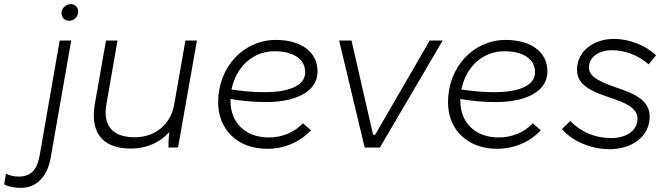

<svg xmlns="http://www.w3.org/2000/svg" viewBox="-116 -717 3243 933"><path d="M-15 196C58 196 113 146 130 51L230 -520H174L77 37C63 113 31 141 -25 141C-48 141 -70 136 -87 127L-96 179C-73 191 -40 196 -15 196ZM220 -616C243 -616 264 -635 264 -661C264 -681 249 -697 228 -697C204 -697 183 -678 183 -653C183 -632 198 -616 220 -616Z M521 5C595 5 660 -24 707 -75C703 -46 702 -17 703 0H749L841 -520H785L730 -207C712 -109 635 -50 539 -50C414 -50 386 -124 401 -210L455 -520H399L345 -212C323 -85 370 5 521 5Z M1182 6C1264 6 1340 -25 1395 -84L1356 -118C1317 -76 1257 -49 1191 -49C1076 -49 1004 -121 1004 -227V-236C1055 -227 1115 -221 1178 -221C1305 -221 1427 -263 1427 -370C1427 -469 1341 -523 1225 -523C1066 -523 944 -390 944 -220C944 -88 1038 6 1182 6ZM1009 -282C1030 -388 1109 -468 1218 -468C1308 -468 1367 -431 1367 -366C1367 -295 1276 -269 1169 -269C1111 -269 1056 -275 1009 -282Z M1656 0H1730L2035 -520H1972L1707 -62H1697L1592 -520H1532Z M2299 6C2381 6 2457 -25 2512 -84L2473 -118C2434 -76 2374 -49 2308 -49C2193 -49 2121 -121 2121 -227V-236C2172 -227 2232 -221 2295 -221C2422 -221 2544 -263 2544 -370C2544 -469 2458 -523 2342 -523C2183 -523 2061 -390 2061 -220C2061 -88 2155 6 2299 6ZM2126 -282C2147 -388 2226 -468 2335 -468C2425 -468 2484 -431 2484 -366C2484 -295 2393 -269 2286 -269C2228 -269 2173 -275 2126 -282Z M2846 8C2955 8 3041 -53 3041 -151C3041 -230 2967 -263 2872 -294C2780 -326 2746 -351 2746 -389C2746 -441 2795 -473 2859 -473C2921 -473 2988 -448 3036 -404L3072 -448C3023 -496 2942 -528 2868 -528C2769 -528 2688 -469 2688 -377C2688 -305 2755 -274 2844 -244C2920 -219 2982 -194 2982 -140C2981 -81 2927 -46 2853 -46C2775 -46 2707 -76 2655 -129L2615 -90C2664 -31 2757 8 2846 8Z"/></svg>

Font: Fixel Display 20240404 Light
Style: Italic
Weight: 300
Italic angle: -10°
Designer: AlfaBravo + MacPaw
Foundry: Kyrylo Tkachov, Marchela Mozhyna, Serhii Makarenko, Maria Weinstein, Zakhar Kryvoshyya
Version: Version 1.211;Glyphs 3.2 (3225)